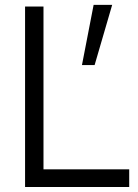

<svg xmlns="http://www.w3.org/2000/svg" viewBox="-20 -746 550 766"><path d="M353.5 -726.5 307 -486.5H357.5L427.5 -726.5ZM80 0H495.5V-70.5H153.5V-720H80Z"/></svg>

Font: Hauora
Style: Regular
Weight: 400
Designer: Mikhail Sharanda
Foundry: WCYS & Co.
Version: Version 1.010